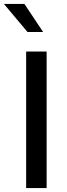

<svg xmlns="http://www.w3.org/2000/svg" viewBox="-22 -964 343 984"><path d="M103 -944 199 -800H119L-2 -944ZM217 0H112V-700H217Z"/></svg>

Font: Simpel Medium
Style: Regular
Weight: 500
Designer: Janko Jovanovic
Version: Version 1.048;PS 001.048;hotconv 1.0.88;makeotf.lib2.5.64775